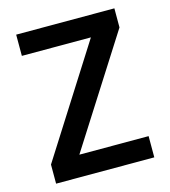

<svg xmlns="http://www.w3.org/2000/svg" viewBox="-105 -780 768 865"><g transform="rotate(-15 279.0 -347.5)"><path d="M185 -99H508V0H50V-89L372 -596H50V-695H508V-606Z"/></g></svg>

Font: Poppins Cyr Med
Style: Regular
Weight: 500
Designer: Ninad Kale (Devanagari), Jonny Pinhorn (Latin)
Foundry: Indian Type Foundry
Version: 4.004